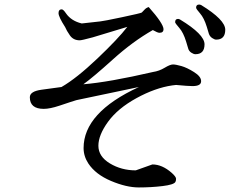

<svg xmlns="http://www.w3.org/2000/svg" viewBox="-20 -807 1040 843"><path d="M698 -679Q698 -663 680 -663Q672 -663 651 -675Q563 -625 475.5 -546Q388 -467 346 -437Q457 -446 652 -491Q679 -495 703 -509.5Q727 -524 739.5 -524Q752 -524 776.5 -517Q801 -510 832 -490.5Q863 -471 863 -451V-450Q863 -429 825 -429Q806 -429 753 -434L736 -432Q661 -421 579 -376Q497 -331 454.5 -272.5Q412 -214 412 -167Q412 -120 462.5 -89.5Q513 -59 576 -59L649 -85Q692 -85 734 -48Q753 -31 753 -22Q753 -13 750 -8Q743 4 693.5 10Q644 16 589.5 16Q535 16 467.5 -12.5Q400 -41 368 -89Q347 -121 347 -157Q347 -313 590 -425L328 -370Q322 -370 289 -359L241 -343Q199 -329 172 -329Q111 -329 111 -380Q111 -406 162 -413L250 -425Q316 -463 407.5 -550Q499 -637 539 -689L387 -643Q339 -630 330 -630Q302 -630 287 -651.5Q272 -673 266 -688Q237 -733 237 -749.5Q237 -766 251 -766Q258 -766 270 -748Q293 -715 339 -704L420 -713Q433 -714 516 -731.5Q599 -749 602.5 -752Q606 -755 614 -764Q622 -773 633 -776Q697 -704 698 -679ZM863 -785Q969 -720 969 -676.5Q969 -633 929 -633Q922 -633 911.5 -640Q901 -647 897 -659L888 -689Q876 -728 858.5 -748Q841 -768 841 -773Q841 -787 854 -787Q858 -787 863 -785ZM838 -569Q830 -569 819.5 -576Q809 -583 806 -595L797 -625Q785 -664 767.5 -684Q750 -704 749 -709V-710Q749 -724 762 -724Q766 -724 771 -721Q878 -656 878 -612.5Q878 -569 838 -569Z"/></svg>

Font: Sawarabi Mincho
Style: Regular
Weight: 400
Version: Version 1.00